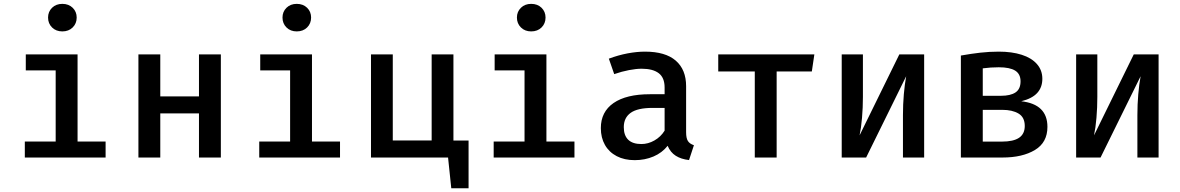

<svg xmlns="http://www.w3.org/2000/svg" viewBox="-20 -827 6194 1008"><path d="M382.6 -734.9Q382.6 -703.6 361.5 -682.8Q340.5 -662.1 307.2 -662.1Q274.4 -662.1 253.3 -682.8Q232.3 -703.6 232.3 -734.9Q232.3 -765.6 253.3 -786.2Q274.4 -806.7 307.2 -806.7Q340.5 -806.7 361.5 -786.2Q382.6 -765.6 382.6 -734.9ZM115.4 -541.5H387.2V-84.1H534.4V0H110.3V-84.1H272.3V-457.4H115.4Z M1139.5 0H1024.6V-231.8H821.5V0H706.7V-541.5H821.5V-321H1024.6V-541.5H1139.5Z M1613.3 -734.9Q1613.3 -703.6 1592.3 -682.8Q1571.3 -662.1 1537.9 -662.1Q1505.1 -662.1 1484.1 -682.8Q1463.1 -703.6 1463.1 -734.9Q1463.1 -765.6 1484.1 -786.2Q1505.1 -806.7 1537.9 -806.7Q1571.3 -806.7 1592.3 -786.2Q1613.3 -765.6 1613.3 -734.9ZM1346.2 -541.5H1617.9V-84.1H1765.1V0H1341V-84.1H1503.1V-457.4H1346.2Z M2360.5 -541.5V-89.2H2440V161.5H2349.2L2332.3 0H1927.7V-541.5H2042.1V-89.7H2246.2V-541.5Z M2844.1 -734.9Q2844.1 -703.6 2823.1 -682.8Q2802.1 -662.1 2768.7 -662.1Q2735.9 -662.1 2714.9 -682.8Q2693.8 -703.6 2693.8 -734.9Q2693.8 -765.6 2714.9 -786.2Q2735.9 -806.7 2768.7 -806.7Q2802.1 -806.7 2823.1 -786.2Q2844.1 -765.6 2844.1 -734.9ZM2576.9 -541.5H2848.7V-84.1H2995.9V0H2571.8V-84.1H2733.8V-457.4H2576.9Z M3582.1 -132.8Q3582.1 -101.5 3591.5 -86.7Q3601 -71.8 3623.1 -64.6L3597.4 13.3Q3555.9 8.7 3527.7 -9.2Q3499.5 -27.2 3485.1 -61.5Q3455.9 -24.6 3410.8 -5.4Q3365.6 13.8 3312.3 13.8Q3257.9 13.8 3217.7 -7.2Q3177.4 -28.2 3155.9 -66.2Q3134.4 -104.1 3134.4 -154.4Q3134.4 -240 3201.3 -286.2Q3268.2 -332.3 3391.8 -332.3H3469.2V-367.7Q3469.2 -419 3438.5 -442.6Q3407.7 -466.2 3348.7 -466.2Q3320.5 -466.2 3282.6 -459Q3244.6 -451.8 3204.6 -437.9L3176.4 -519Q3225.6 -537.4 3274.4 -546.7Q3323.1 -555.9 3366.2 -555.9Q3473.3 -555.9 3527.7 -508.7Q3582.1 -461.5 3582.1 -374.4ZM3469.2 -141V-260.5H3405.6Q3327.2 -260.5 3291 -234.6Q3254.9 -208.7 3254.9 -159.5Q3254.9 -115.9 3278.2 -93.3Q3301.5 -70.8 3347.2 -70.8Q3382.6 -70.8 3415.6 -89.5Q3448.7 -108.2 3469.2 -141Z M3750.8 -541.5H4255.4L4242.1 -451.8H4057.4V0H3942.6V-451.8H3750.8Z M4831.8 -541.5V0H4720.5V-222.6Q4720.5 -279 4725.1 -332.1Q4729.7 -385.1 4737.4 -426.7L4527.2 0H4399V-541.5H4510.3V-318.5Q4510.3 -262.6 4505.6 -208.5Q4501 -154.4 4492.8 -116.4L4701.5 -541.5Z M5479 -161Q5479 -79 5413.3 -39.5Q5347.7 0 5243.1 0H5024.6V-535.4Q5079 -545.1 5126.7 -550.5Q5174.4 -555.9 5223.6 -555.9Q5292.3 -555.9 5343.8 -539.5Q5395.4 -523.1 5423.8 -490.8Q5452.3 -458.5 5452.3 -413.3Q5452.3 -368.7 5425.6 -339.2Q5399 -309.7 5341.5 -295.4Q5479 -280 5479 -161ZM5139.5 -468.2V-324.1H5234.9Q5285.1 -324.1 5311.5 -341.8Q5337.9 -359.5 5337.9 -400Q5337.9 -438.5 5309.7 -456.2Q5281.5 -473.8 5223.6 -473.8Q5181.5 -473.8 5139.5 -468.2ZM5240 -83.6Q5300.5 -83.6 5330.3 -103.8Q5360 -124.1 5360 -165.6Q5360 -211.3 5327.4 -230.8Q5294.9 -250.3 5242.1 -250.3H5139.5V-83.6Z M6062.6 -541.5V0H5951.3V-222.6Q5951.3 -279 5955.9 -332.1Q5960.5 -385.1 5968.2 -426.7L5757.9 0H5629.7V-541.5H5741V-318.5Q5741 -262.6 5736.4 -208.5Q5731.8 -154.4 5723.6 -116.4L5932.3 -541.5Z"/></svg>

Font: Fira Code Fixed Medium
Style: Regular
Weight: 500
Monospace: yes
Designer: Carrois Corporate, Edenspiekermann AG, Nikita Prokopov
Foundry: Carrois Corporate, Edenspiekermann AG, Nikita Prokopov
Version: Version 5.002